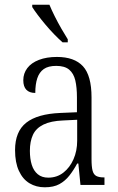

<svg xmlns="http://www.w3.org/2000/svg" viewBox="-20 -786 503 816"><path d="M170 10Q134 10 105.5 -7Q77 -24 60.5 -59.5Q44 -95 44 -148Q44 -227 91.5 -264.5Q139 -302 237 -306L307 -309V-372Q307 -415 300 -444.5Q293 -474 274 -490Q255 -506 219 -506Q185 -506 166 -492.5Q147 -479 138.5 -453.5Q130 -428 130 -391Q105 -391 92 -404.5Q79 -418 79 -445Q79 -474 96 -496.5Q113 -519 145.5 -531.5Q178 -544 222 -544Q296 -544 332.5 -504.5Q369 -465 369 -372V-110Q369 -77 373.5 -60.5Q378 -44 389.5 -38Q401 -32 421 -32H424V0H322L313 -91H308Q293 -63 275 -40Q257 -17 232.5 -3.5Q208 10 170 10ZM185 -31Q222 -31 249.5 -52.5Q277 -74 292.5 -109.5Q308 -145 308 -188V-277L248 -274Q196 -272 164.5 -256.5Q133 -241 120 -213Q107 -185 107 -145Q107 -111 115 -85.5Q123 -60 140.5 -45.5Q158 -31 185 -31ZM246 -606Q230 -620 211 -639.5Q192 -659 173.5 -681Q155 -703 140 -723Q125 -743 117 -756V-766H190Q199 -744 212.5 -717Q226 -690 241 -664Q256 -638 268 -619V-606Z"/></svg>

Font: Noto Serif Ethiopic Condensed Light
Style: Regular
Weight: 300
Width: 3
Designer: Monotype Design Team
Foundry: Monotype Imaging Inc.
Version: Version 2.102